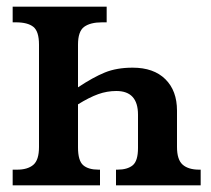

<svg xmlns="http://www.w3.org/2000/svg" viewBox="-20 -556 633 576"><path d="M18 -47H31Q63 -47 80 -61.5Q97 -76 97 -115V-422Q97 -462 80 -475.5Q63 -489 28 -489H18V-536H300V-489H286Q251 -489 232.5 -475.5Q214 -462 214 -422V-294Q259 -324 294.5 -338.5Q330 -353 378 -353Q441 -353 476 -318.5Q511 -284 511 -224V-115Q511 -77 528 -62Q545 -47 578 -47H582V0H328V-47H332Q362 -47 378 -60Q394 -73 394 -112V-212Q394 -283 329 -283Q301 -283 274.5 -273.5Q248 -264 214 -243V-114Q214 -74 229.5 -60.5Q245 -47 276 -47H280V0H18Z"/></svg>

Font: Noto Serif NarrowSemiBold
Style: Regular
Weight: 600
Width: 4
Designer: Monotype Design Team
Foundry: Monotype Imaging Inc.
Version: Version 1.001